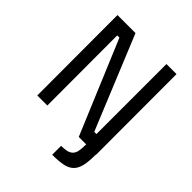

<svg xmlns="http://www.w3.org/2000/svg" viewBox="-240 -839 1175 1175"><g transform="rotate(45 347.0 -251.5)"><path d="M90 -695H246L495 -89H514V-695H601L602 0H601L600 11Q600 67 591 102.5Q582 138 560.5 158Q539 178 502.5 185Q466 192 412 192V115Q442 115 461.5 110Q481 105 493 93Q505 81 509.5 60Q514 39 514 5L515 0H450L196 -606H177L178 0H91Z"/></g></svg>

Font: Panefresco 500wt
Style: Regular
Weight: 700
Foundry: Campivisivi & Chank Co
Version: Version 1.001